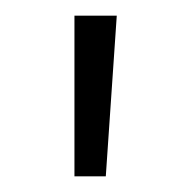

<svg xmlns="http://www.w3.org/2000/svg" viewBox="-20 -705 234 245"><path d="M129 -685 115 -480H75V-685Z"/></svg>

Font: Work Sans Light
Style: Regular
Weight: 300
Designer: Wei Huang
Foundry: Wei Huang
Version: Version 2.012; ttfautohint (v1.8.3)